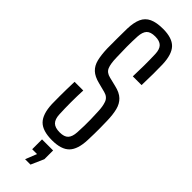

<svg xmlns="http://www.w3.org/2000/svg" viewBox="-325 -812 993 993"><g transform="rotate(45 171.0 -316.0)"><path d="M172.5 7Q103.5 7 73.2 -23.8Q43 -54.5 40 -125Q39.5 -156 39.5 -181.5Q39.5 -207 40 -232.8Q40.5 -258.5 41.5 -289.5H105Q103 -245 103 -201Q103 -157 105 -115Q106.5 -81 122 -65.5Q137.5 -50 172 -50Q205 -50 219.5 -65.5Q234 -81 236 -115Q237.5 -143 238 -165.2Q238.5 -187.5 238 -210.8Q237.5 -234 236 -265.5Q235 -302.5 225.8 -327.8Q216.5 -353 187.5 -360.5L135.5 -374Q97 -383.5 76.5 -402.8Q56 -422 48.2 -453.5Q40.5 -485 39 -531Q38.5 -563.5 38.8 -602Q39 -640.5 39.5 -676.5Q41 -723 54 -751.8Q67 -780.5 95.8 -793.8Q124.5 -807 172 -807Q238 -807 267.5 -776.5Q297 -746 299.5 -675.5Q300.5 -648 300.2 -607.8Q300 -567.5 298.5 -522.5H234.5Q236 -563.5 236.2 -604.2Q236.5 -645 235 -685.5Q234 -719.5 218.8 -735Q203.5 -750.5 171 -750.5Q137 -750.5 122.5 -735Q108 -719.5 106 -685.5Q104 -647.5 104.2 -608.8Q104.5 -570 106 -531Q107 -486.5 116.5 -464Q126 -441.5 156 -434.5L205 -422.5Q244.5 -413.5 265.2 -393.5Q286 -373.5 294 -341.8Q302 -310 303 -265.5Q304 -234.5 304 -213.2Q304 -192 303.8 -172Q303.5 -152 302.5 -125Q300 -54.5 270 -23.8Q240 7 172.5 7ZM143.5 174.5 168.5 112H133V40H214V104L183 174.5Z"/></g></svg>

Font: Big Shoulders Display Thin
Style: Regular
Weight: 400
Version: Version 2.002